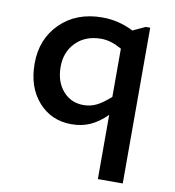

<svg xmlns="http://www.w3.org/2000/svg" viewBox="-80 -550 774 851"><g transform="rotate(10 307.0 -124.5)"><path d="M259 11Q168 11 110 -54.5Q52 -120 52 -226Q52 -337 124.5 -408Q197 -479 313 -479Q350 -479 385 -470.5Q420 -462 453 -445L509 -471H529V230H417V-59Q381 -23 343 -6Q305 11 259 11ZM324 -385Q254 -385 211 -342Q168 -299 168 -232Q168 -165 204 -123.5Q240 -82 297 -82Q328 -82 355.5 -95.5Q383 -109 417 -140V-357Q392 -371 369.5 -378Q347 -385 324 -385Z"/></g></svg>

Font: Intel One Mono Medium
Style: Regular
Weight: 500
Monospace: yes
Designer: Fred Shallcrass
Foundry: Frere-Jones Type LLC
Version: Version 1.400;hotconv 1.1.0;makeotfexe 2.6.0;FJTRelease1.4